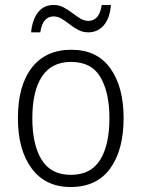

<svg xmlns="http://www.w3.org/2000/svg" viewBox="-20 -742 569 772"><path d="M477 -267Q477 -139 423 -64.5Q369 10 264 10Q163 10 107.5 -64.5Q52 -139 52 -267Q52 -398 108 -470Q164 -542 267 -542Q370 -542 423.5 -467.5Q477 -393 477 -267ZM110 -267Q110 -160 147.5 -99.5Q185 -39 265 -39Q345 -39 382.5 -99Q420 -159 420 -267Q420 -370 384 -431.5Q348 -493 266 -493Q187 -493 148.5 -434Q110 -375 110 -267ZM105 -612Q110 -663 133 -692.5Q156 -722 196 -722Q218 -722 236.5 -712Q255 -702 271 -689.5Q287 -677 303 -667.5Q319 -658 336 -658Q356 -658 370 -673Q384 -688 389 -722H426Q422 -669 397.5 -640.5Q373 -612 335 -612Q313 -612 295 -621.5Q277 -631 260.5 -644Q244 -657 228 -666.5Q212 -676 195 -676Q175 -676 161 -661Q147 -646 142 -612Z"/></svg>

Font: Noto Sans Lao UI SemCond Light
Style: Regular
Weight: 300
Width: 4
Designer: Monotype Design Team
Foundry: Monotype Imaging Inc.
Version: Version 2.000; ttfautohint (v1.8.4.7-5d5b)